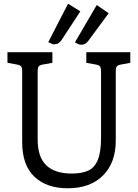

<svg xmlns="http://www.w3.org/2000/svg" viewBox="-20 -1000 739 1030"><path d="M99 -237V-616Q99 -636 93.5 -643.5Q88 -651 70 -654L20 -663V-720H261V-663L211 -654Q193 -651 187.5 -643.5Q182 -636 182 -616V-252Q182 -157 228.5 -113Q275 -69 365 -69Q420 -69 454 -85Q488 -101 505 -143Q522 -185 522 -260V-616Q522 -636 516.5 -643.5Q511 -651 493 -654L443 -663V-720H679V-663L630 -654Q612 -651 606.5 -643.5Q601 -636 601 -616V-246Q601 -127 532.5 -58.5Q464 10 343 10Q230 10 164.5 -52Q99 -114 99 -237ZM239 -774 345 -980 411 -939 310 -785Q296 -765 279 -763Q268 -761 260 -764Q252 -767 239 -774ZM382 -773 499 -973 563 -929 453 -780Q439 -760 416 -760Q405 -760 394.5 -766Q384 -772 382 -773Z"/></svg>

Font: Enriqueta
Style: Regular
Weight: 400
Designer: Viviana Monsalve, Gustavo Ibarra
Foundry: 72Puntos
Version: Version 2.000